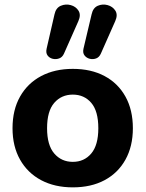

<svg xmlns="http://www.w3.org/2000/svg" viewBox="-20 -798 628 828"><path d="M294 10Q216 10 157.5 -21Q99 -52 66.5 -109.5Q34 -167 34 -245Q34 -324 66.5 -381.5Q99 -439 157.5 -470Q216 -501 294 -501Q373 -501 431 -470Q489 -439 521 -381.5Q553 -324 553 -245Q553 -167 521 -109.5Q489 -52 431 -21Q373 10 294 10ZM294 -100Q343 -100 373.5 -136Q404 -172 404 -245Q404 -319 373.5 -354.5Q343 -390 294 -390Q245 -390 214 -354.5Q183 -319 183 -245Q183 -172 214 -136Q245 -100 294 -100ZM415 -567Q408 -551 394.5 -546Q381 -541 367 -544.5Q353 -548 344.5 -559Q336 -570 340 -588L375 -736Q381 -764 401.5 -773Q422 -782 444 -776Q466 -770 477.5 -752Q489 -734 477 -707ZM256 -567Q249 -551 235 -546Q221 -541 207 -544.5Q193 -548 185 -559Q177 -570 181 -588L215 -736Q221 -764 242 -773Q263 -782 285 -776Q307 -770 318.5 -752Q330 -734 318 -707Z"/></svg>

Font: Chiron GoRound TC
Style: Bold
Weight: 700
Designer: Ryoko NISHIZUKA 西塚涼子 (kana, bopomofo & ideographs); Paul D. Hunt (Latin, Greek & Cyrillic); Sandoll Communications 산돌커뮤니
Foundry: Adobe
Version: Version 1.000;hotconv 1.1.1;makeotfexe 2.6.0